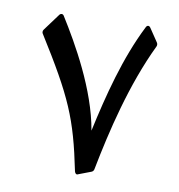

<svg xmlns="http://www.w3.org/2000/svg" viewBox="-77 -726 758 811"><g transform="rotate(10 302.0 -320.0)"><path d="M307.1 15.1 364.7 -6.8C370.1 -8.8 373.5 -12.7 375 -18.5C408.2 -189 457.5 -397 543.4 -575.7C544.4 -578.1 544.9 -580.6 544.9 -583C544.9 -586.4 543.9 -589.4 542 -592.3L503.9 -648.9C501 -653.3 497.5 -655.3 494.1 -655.3C490.7 -655.3 486.8 -652.8 484.4 -647.5C411.1 -502.4 368.2 -333 334.5 -177.7C305.7 -348.6 201.7 -528.8 135.2 -634.8C132.8 -639.2 128.9 -641.1 125.5 -641.1C122.1 -641.1 118.2 -639.2 115.7 -635.7L62 -563C59.6 -560 58.6 -556.6 58.6 -553.2C58.6 -550.8 59.1 -548.3 60.5 -545.9C213.4 -302.2 251 -215.8 295.9 3.9C297.9 10.8 301.8 15.6 307.1 15.2Z"/></g></svg>

Font: Pfont
Style: Regular
Weight: 400
Designer: Damoon Khanjanzadeh
Foundry: pfont
Version: Version 1.000;PS 000.300;hotconv 1.0.88;makeotf.lib2.5.64775